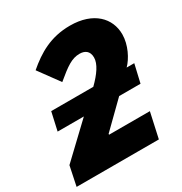

<svg xmlns="http://www.w3.org/2000/svg" viewBox="-205 -896 974 1027"><g transform="rotate(-30 282.0 -382.5)"><path d="M-28 0H480L514 -155H262V-160L412 -307H544L570 -419H523C557 -453 592 -520 592 -585C592 -684 517 -765 372 -765C252 -765 170 -715 94 -650L186 -524C257 -583 293 -609 341 -609C373 -609 399 -594 399 -553C399 -514 367 -468 317 -419H57L32 -307H194L-3 -120Z"/></g></svg>

Font: Noto Sans UI Black
Style: Italic
Weight: 900
Italic angle: -372°
Designer: Monotype Design Team
Foundry: Monotype Imaging Inc.
Version: Version 1.901